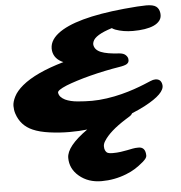

<svg xmlns="http://www.w3.org/2000/svg" viewBox="-63 -725 1037 1098"><g transform="rotate(-5 456.0 -175.5)"><path d="M419.4 13.2Q374.5 18.6 317.4 18.6Q260.3 18.6 203.1 10.7Q146 2.9 108.4 -13.7Q40 -43 17.1 -114.3Q10.7 -134.3 10.7 -157.7Q10.7 -181.2 26.1 -211.4Q41.5 -241.7 77.1 -271.5Q155.3 -336.4 316.9 -382.8Q265.1 -404.8 257.8 -452.6Q250.5 -507.3 304.7 -549.8Q404.8 -628.4 689.5 -656.2Q777.3 -664.6 817.1 -664.6Q856.9 -664.6 873.8 -651.9Q890.6 -639.2 893.8 -614Q897 -588.9 884.3 -571.8Q871.6 -554.7 848.1 -544.4Q804.7 -525.4 729.5 -525.4Q674.3 -525.4 628.9 -542Q616.7 -546.9 609.9 -552.2Q512.2 -522 499 -484.4Q495.1 -474.6 496.1 -466.3Q500.5 -436.5 535.2 -422.4Q569.8 -408.2 640.6 -404.3Q664.1 -402.3 675.5 -391.6Q687 -380.9 688.7 -369.1Q690.4 -357.4 687 -350.8Q683.6 -344.2 676.8 -339.8Q665 -332 630.4 -326.7Q595.7 -321.3 549.8 -311.8Q503.9 -302.2 462.4 -291.5Q420.9 -280.8 385.5 -269.5Q350.1 -258.3 324.2 -248Q269.5 -225.1 271.5 -211.2Q273.4 -197.3 282.7 -187Q292 -176.8 307.6 -168.9Q336.9 -155.3 379.2 -151.6Q421.4 -147.9 461.2 -147.9Q501 -147.9 546.6 -154.5Q592.3 -161.1 632.1 -171.4Q671.9 -181.6 705.3 -193.1Q738.8 -204.6 763.7 -214.8L803.7 -231.4Q819.3 -238.3 832 -238.3Q865.7 -238.3 870.1 -202.6Q875.5 -153.8 759.3 -92.3Q724.1 -73.7 683.1 -57.1Q678.2 -47.9 669.4 -42L644.5 -26.4Q548.8 33.7 515.6 87.9Q505.9 103 505.9 117.2Q505.9 131.3 509.8 139.9Q513.7 148.4 519.5 153.3Q528.3 160.2 553 160.2Q577.6 160.2 598.9 157.2Q620.1 154.3 636.7 150.9L668.9 144.5Q683.6 141.6 702.1 141.6Q742.7 141.6 742.7 191.9Q742.7 205.6 718.3 226.3Q693.8 247.1 670.9 261.5Q647.9 275.9 618.2 287.6Q549.8 314.5 476.1 314.5Q398.9 314.5 347.2 270.5Q296.9 228 296.9 165.5Q296.9 99.6 419.4 13.2Z"/></g></svg>

Font: Sarina
Style: Regular
Weight: 400
Designer: James Grieshaber
Foundry: James Grieshaber
Version: Version 1.001